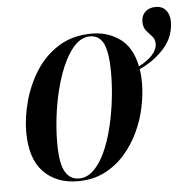

<svg xmlns="http://www.w3.org/2000/svg" viewBox="-48 -674 723 732"><g transform="rotate(-5 313.5 -308.0)"><path d="M221 10Q140 10 90.5 -40.5Q41 -91 41 -194Q41 -249 57.5 -310.5Q74 -372 108 -425.5Q142 -479 195.5 -512.5Q249 -546 323 -546Q383 -546 429.5 -513Q476 -480 491 -406Q523 -422 542.5 -443Q562 -464 562 -487Q562 -504 551.5 -515Q541 -526 530 -539Q519 -552 519 -574Q519 -598 534 -612Q549 -626 574 -626Q599 -626 613 -609.5Q627 -593 627 -566Q627 -508 588.5 -464.5Q550 -421 493 -395Q497 -371 497 -342Q497 -299 487 -250.5Q477 -202 455.5 -156Q434 -110 401 -72.5Q368 -35 323.5 -12.5Q279 10 221 10ZM226 0Q257 0 282 -24Q307 -48 326 -89Q345 -130 357.5 -181Q370 -232 376.5 -286Q383 -340 383 -390Q383 -467 367 -501.5Q351 -536 315 -536Q278 -536 248.5 -499.5Q219 -463 198 -404Q177 -345 166 -276Q155 -207 155 -143Q155 -64 173.5 -32Q192 0 226 0Z"/></g></svg>

Font: Noto Serif Display Condensed SemiBold
Style: Italic
Weight: 600
Width: 3
Italic angle: -12°
Designer: Monotype Design Team
Foundry: Monotype Imaging Inc.
Version: Version 2.009